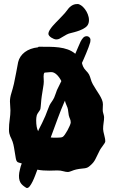

<svg xmlns="http://www.w3.org/2000/svg" viewBox="-20 -837 566 961"><path d="M432.1 -630.9Q432.1 -629.4 432.1 -627.9Q432.1 -626.5 431.2 -624Q428.7 -614.7 422.9 -599.4Q417 -584 410.6 -568.6Q404.3 -553.2 398.7 -540.8Q393.1 -528.3 391.1 -523.9Q390.1 -522.9 390.1 -522Q391.6 -517.6 392.6 -512.9Q393.6 -508.3 396 -503.9Q401.9 -491.7 411.1 -482.7Q420.4 -473.6 425.8 -463.9Q431.2 -452.6 434.6 -439.9Q438 -427.2 444.8 -415Q452.6 -400.9 461.4 -387.7Q470.2 -374.5 477.8 -362.1Q485.4 -349.6 490.2 -337.9Q495.1 -326.2 495.1 -314.9Q495.1 -308.1 494.6 -301.3Q494.1 -294.4 494.1 -287.1Q494.1 -277.8 497.1 -269Q500 -260.3 501 -251Q501 -236.8 498.5 -221.7Q496.1 -206.5 496.1 -190.9Q496.1 -185.1 497.8 -177.5Q499.5 -169.9 501.5 -161.9Q503.4 -153.8 505.1 -146Q506.8 -138.2 506.8 -131.8V-127.9Q505.9 -124 502.7 -119.1Q499.5 -114.3 494.9 -107.9Q490.2 -101.6 485.1 -94.2Q480 -86.9 476.1 -78.1Q469.7 -65.4 465.3 -56.2Q460.9 -46.9 456.8 -39.1Q452.6 -31.2 447.3 -24.4Q441.9 -17.6 433.1 -9.8Q424.8 -2 418.7 1Q412.6 3.9 405.3 5.1Q397.9 6.3 387.9 7.1Q377.9 7.8 361.8 11.2Q349.1 14.2 338.9 18.6Q328.6 22.9 320.8 23.9Q309.6 23.9 296.6 20Q283.7 16.1 267.1 16.1Q257.3 16.1 247.1 16.6Q236.8 17.1 226.1 17.1Q210.9 17.1 196.5 16.1Q182.1 15.1 167 12.2Q162.1 25.4 156 41.5Q149.9 57.6 143.1 71.5Q136.2 85.4 129.2 94.7Q122.1 104 115.2 104Q111.8 104 109.1 101.6Q106.4 99.1 101.1 96.2Q93.3 90.8 87.2 83.7Q81.1 76.7 77.9 66.4Q74.7 56.2 75 42.2Q75.2 28.3 80.1 9.8Q81.5 2.4 83.7 -4.4Q85.9 -11.2 88.9 -19Q80.6 -21.5 74 -23.2Q67.4 -24.9 64.9 -28.8Q61 -33.2 59.1 -44.4Q57.1 -55.7 54.9 -69.8Q52.7 -84 50 -99.4Q47.4 -114.7 43 -127.9Q40 -136.7 36.9 -142.8Q33.7 -148.9 31 -155.3Q28.3 -161.6 26.6 -169.4Q24.9 -177.2 24.9 -189Q24.9 -213.9 28.6 -239Q32.2 -264.2 32.2 -284.2Q32.2 -295.4 31 -306.9Q29.8 -318.4 29.8 -329.1Q29.8 -348.6 36.9 -370.8Q43.9 -393.1 49.8 -418Q56.6 -448.2 61 -473.9Q65.4 -499.5 70.8 -525.9Q74.2 -541 83 -554Q91.8 -566.9 104.5 -576.4Q117.2 -585.9 133.8 -592Q150.4 -598.1 169.9 -600.1Q170.9 -600.1 171.6 -601.6Q172.4 -603 174.8 -603Q201.2 -603 226.6 -602.8Q252 -602.5 275.4 -599.6Q298.8 -596.7 319.3 -589.4Q339.8 -582 356.9 -567.9Q364.7 -584.5 370.8 -600.3Q377 -616.2 383.3 -628.7Q389.6 -641.1 396.7 -648.4Q403.8 -655.8 414.1 -655.8Q422.4 -655.8 428.5 -648.9Q434.6 -642.1 432.1 -630.9ZM236.8 -476.1Q232.4 -476.1 226.8 -475.6Q221.2 -475.1 216.1 -474.6Q210.9 -474.1 207.5 -473.9Q204.1 -473.6 204.1 -474.1Q200.2 -471.2 199.2 -466.1Q198.2 -460.9 198.2 -454.1Q198.2 -448.7 198.7 -442.1Q199.2 -435.5 199.2 -428.2Q199.2 -417 195.6 -397.5Q191.9 -377.9 189 -356Q187.5 -347.2 186.8 -338.1Q186 -329.1 185.3 -320.3Q184.6 -311.5 183.8 -304Q183.1 -296.4 182.1 -291Q181.6 -288.6 179 -284.7Q176.3 -280.8 173.1 -276.1Q169.9 -271.5 167.2 -267.1Q164.6 -262.7 164.1 -259.8Q161.1 -248 161.1 -235.8Q161.1 -198.2 170.9 -180.2L173.8 -188Q181.6 -203.1 190.4 -220.7Q199.2 -238.3 207 -256.8Q212.9 -270.5 217.5 -283.9Q222.2 -297.4 228 -310.1Q232.4 -318.8 239 -327.9Q245.6 -336.9 251 -348.1Q254.9 -356.4 258.1 -366.7Q261.2 -377 265.1 -386.2L287.1 -431.2Q277.3 -450.7 263.9 -463.4Q250.5 -476.1 236.8 -476.1ZM334 -223.1Q334 -234.4 330.6 -241.5Q327.1 -248.5 324.2 -259.8Q322.3 -269 321.5 -278.6Q320.8 -288.1 317.9 -297.9Q314.9 -306.2 310.8 -315.4Q306.6 -324.7 305.2 -333L301.8 -326.2Q286.1 -290.5 269.3 -244.9Q252.4 -199.2 233.9 -148.9Q240.7 -147.9 248.3 -147.9Q255.9 -147.9 264.2 -147.9Q273.9 -147.9 281.7 -148.7Q289.6 -149.4 293.9 -151.9Q298.3 -154.3 304.9 -163.8Q311.5 -173.3 317.9 -184.8Q324.2 -196.3 328.9 -207.3Q333.5 -218.3 334 -223.1ZM422.4 -718.8Q418.5 -707 405.8 -698.5Q393.1 -689.9 378.7 -684.6Q364.3 -679.2 351.8 -676Q339.4 -672.9 335.9 -671.9Q323.7 -669.4 314 -664.3Q304.2 -659.2 295.4 -653.6Q286.6 -647.9 278.8 -643.8Q271 -639.6 262.2 -639.6Q256.3 -639.6 249.5 -642.3Q242.7 -645 236.6 -648.9Q230.5 -652.8 226.3 -658Q222.2 -663.1 222.2 -668Q222.2 -675.8 228.5 -686.3Q234.9 -696.8 243.7 -707Q252.4 -717.3 261 -725.8Q269.5 -734.4 273.9 -738.8Q282.2 -748 290.3 -756.1Q298.3 -764.2 304.2 -771Q311 -778.3 316.7 -786.6Q322.3 -794.9 329.3 -801.5Q336.4 -808.1 345.5 -812.5Q354.5 -816.9 368.2 -816.9Q376 -816.9 386 -810.1Q396 -803.2 404.8 -791.7Q413.6 -780.3 419.4 -765.6Q425.3 -751 425.3 -735.8Q425.3 -726.1 422.4 -718.8Z"/></svg>

Font: Freckle Face
Style: Regular
Weight: 400
Designer: Astigmatic (AOETI)
Foundry: Astigmatic (AOETI)
Version: Version 1.000